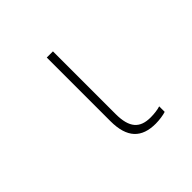

<svg xmlns="http://www.w3.org/2000/svg" viewBox="-137 -678 837 837"><g transform="rotate(-45 281.5 -260.0)"><path d="M380 10C403 10 429 6 444 1V-33C429 -28 406 -25 384 -25C318 -25 286 -58 286 -144V-530H248V-138C248 -34 294 10 380 10Z"/></g></svg>

Font: Noto Sans Mono SemiCondensed ExtraLight
Style: Regular
Weight: 200
Width: 4
Designer: Monotype Design Team
Foundry: Monotype Imaging Inc.
Version: Version 2.014